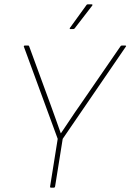

<svg xmlns="http://www.w3.org/2000/svg" viewBox="-20 -865 601 885"><path d="M215 0Q210 0 211 -6L246 -225L90 -650Q89 -652 90.5 -653.5Q92 -655 94 -655H110Q114 -655 115 -650L215 -377Q226 -346 237.5 -314.5Q249 -283 260 -251H261Q283 -283 304 -315Q325 -347 347 -378L535 -651Q537 -655 541 -655H558Q560 -655 561 -653.5Q562 -652 560 -650L269 -225L234 -6Q233 0 228 0ZM304 -731Q302 -731 301.5 -732.5Q301 -734 302 -736L378 -841Q380 -845 384 -845H402Q405 -845 406 -843.5Q407 -842 405 -839L324 -734Q322 -731 317 -731Z"/></svg>

Font: Sofia Sans Thin
Style: Italic
Weight: 250
Italic angle: -9°
Version: Version 4.100-B